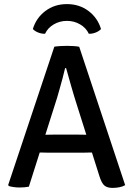

<svg xmlns="http://www.w3.org/2000/svg" viewBox="-20 -911 652 938"><path d="M245.5 -683Q258 -685 276.2 -686Q294.5 -687 307.5 -687Q320 -687 338 -686Q356 -685 367 -682.5L591.5 -6.5Q580 0.5 563.2 3.8Q546.5 7 529.5 7Q504 7 490.2 -4.5Q476.5 -16 466 -49.5L356 -397Q342 -440.5 328 -489.5Q314 -538.5 303 -578H298Q293 -555.5 285.8 -529Q278.5 -502.5 271.5 -477.2Q264.5 -452 259 -433.5L121 1Q111 3 99.2 4Q87.5 5 75 5Q61 5 47.2 3Q33.5 1 23 -2L20 -7.5ZM232 -165Q227.5 -165 213.2 -165.2Q199 -165.5 184.8 -165.8Q170.5 -166 165.5 -166H116L149 -252.5H192.5Q197.5 -252.5 210 -252.8Q222.5 -253 235.2 -253.2Q248 -253.5 252.5 -253.5H352Q357 -253.5 369.5 -253.2Q382 -253 395.2 -252.8Q408.5 -252.5 413 -252.5H458L486.5 -166H437Q432 -166 417.5 -165.8Q403 -165.5 388.8 -165.2Q374.5 -165 369.5 -165ZM473.5 -769Q463 -758 446.8 -751.8Q430.5 -745.5 414 -746Q400.5 -775 371.2 -792Q342 -809 307 -809Q272 -809 242.8 -792Q213.5 -775 200 -746Q184 -745.5 167.5 -751.8Q151 -758 140.5 -769Q156.5 -823 201.2 -857Q246 -891 307 -891Q368 -891 412.8 -857Q457.5 -823 473.5 -769Z"/></svg>

Font: Signika
Style: Regular
Weight: 400
Designer: Anna Giedry
Foundry: Anna Giedry
Version: Version 2.001